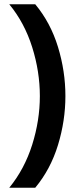

<svg xmlns="http://www.w3.org/2000/svg" viewBox="-20 -735 393 910"><path d="M23.9 154.8Q96.2 66.4 132.6 -49.1Q168.9 -164.6 168.9 -279.8Q168.9 -395.5 132.6 -511.2Q96.2 -627 23.9 -714.8H147Q219.7 -627.4 254.9 -512.2Q290 -397 290 -279.8Q290 -163.1 254.9 -47.9Q219.7 67.4 147 154.8Z"/></svg>

Font: TASA Orbiter Deck SemiBold
Style: Regular
Weight: 600
Designer: Weizhong Zhang
Version: Version 1.000;Glyphs 3.1.2 (3151)